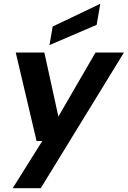

<svg xmlns="http://www.w3.org/2000/svg" viewBox="-20 -773 674 1013"><path d="M47 220 203 -29H173L63 -496H214L288 -158L484 -496H634L195 220ZM241 -535 258 -633 509 -753 490 -642Z"/></svg>

Font: DM Sans 24pt ExtraBold
Style: Italic
Weight: 800
Italic angle: -10°
Designer: Colophon Foundry, Jonny Pinhorn
Foundry: Colophon Foundry
Version: Version 4.004;gftools[0.9.30]